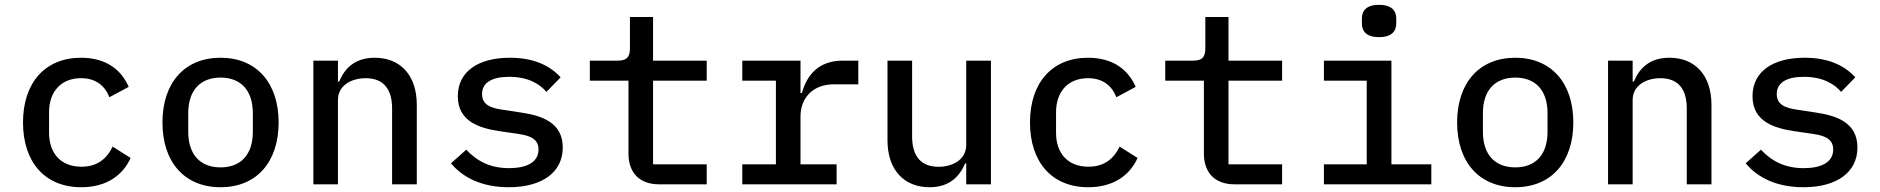

<svg xmlns="http://www.w3.org/2000/svg" viewBox="-20 -769 7842 801"><path d="M318.9 12.1C426.1 12.1 492.9 -39.1 524.9 -110.1L449.9 -157.3C425.1 -105.8 384.9 -73.5 320 -73.5C231.9 -73.5 184.7 -131.4 184.7 -214.8V-301.1C184.7 -384.6 233 -442.8 318.2 -442.8C378.9 -442.8 417.6 -411.9 436.4 -363.3L517 -406.6C485.8 -478.3 422.2 -528.1 318.2 -528.1C167.3 -528.1 76 -422.9 76 -258.2C76 -93.8 166.2 12.1 318.9 12.1Z M900.2 12.1C1050.4 12.1 1142.4 -93 1142.4 -258.2C1142.4 -422.9 1050.4 -528.1 900.2 -528.1C749.6 -528.1 657.7 -422.9 657.7 -258.2C657.7 -93 749.6 12.1 900.2 12.1ZM765.3 -219.5V-296.5C765.3 -395.6 818.9 -445.3 900.2 -445.3C981.5 -445.3 1034.8 -395.6 1034.8 -296.5V-219.5C1034.8 -120.4 981.5 -70.7 900.2 -70.7C818.9 -70.7 765.3 -120.4 765.3 -219.5Z M1389.9 0V-351.6C1389.9 -413.7 1447.4 -442.8 1505.7 -442.8C1577.4 -442.8 1615.8 -400.2 1615.8 -316.1V0H1718.8V-332C1718.8 -457 1648.4 -528.1 1543.3 -528.1C1458.8 -528.1 1416.9 -481.9 1394.9 -428.6H1389.9V-516H1287.3V0Z M2102.6 12.1C2241.5 12.1 2327.8 -50.1 2327.8 -153.8C2327.8 -261 2234.7 -287.3 2154.5 -299.4L2073.2 -311.8C2029.1 -318.5 1991.1 -330.6 1991.1 -376.8C1991.1 -423.3 2031.2 -448.5 2103.7 -448.5C2186.8 -448.5 2233.7 -416.2 2259.6 -385.7L2318.9 -446.4C2272 -497.9 2203.1 -528.1 2107.2 -528.1C1977.6 -528.1 1889.9 -472.3 1889.9 -367.5C1889.9 -260.3 1983.7 -234 2063.2 -221.9L2144.9 -209.9C2189.3 -203.1 2226.6 -190.7 2226.6 -145.2C2226.6 -92 2176.8 -67.5 2104 -67.5C2026.3 -67.5 1971.2 -95.5 1925.1 -144.5L1861.5 -87.7C1911.6 -27 1992.5 12.1 2102.6 12.1Z M2730.5 0H2928.3V-83.5H2704.5V-432.5H2928.3V-516H2704.5V-698.2H2608V-567.5C2608 -529.1 2593.4 -516 2556.1 -516H2440.7V-432.5H2601.9V-128.2C2601.9 -53.3 2643.1 0 2730.5 0Z M3076.7 0H3470.2V-83.5H3319.6V-283.4C3319.6 -357.2 3367.9 -417.3 3459.5 -417.3H3560.7V-516H3496.4C3390.3 -516 3345.2 -451.3 3325.3 -380.7H3319.6V-516H3076.7V-432.5H3217V-83.5H3076.7Z M4011 0H4114V-516H4011V-164.4C4011 -102.3 3953.5 -73.2 3895.6 -73.2C3823.5 -73.2 3785.2 -115.8 3785.2 -199.9V-516H3682.5V-183.9C3682.5 -58.9 3752.8 12.1 3858 12.1C3942.1 12.1 3984 -34.1 4006.4 -87.4H4011Z M4519.9 12.1C4627.1 12.1 4693.9 -39.1 4725.9 -110.1L4650.9 -157.3C4626.1 -105.8 4585.9 -73.5 4521 -73.5C4432.9 -73.5 4385.7 -131.4 4385.7 -214.8V-301.1C4385.7 -384.6 4433.9 -442.8 4519.2 -442.8C4579.9 -442.8 4618.6 -411.9 4637.4 -363.3L4718 -406.6C4686.8 -478.3 4623.2 -528.1 4519.2 -528.1C4368.3 -528.1 4277 -422.9 4277 -258.2C4277 -93.8 4367.2 12.1 4519.9 12.1Z M5131 0H5328.8V-83.5H5105.1V-432.5H5328.8V-516H5105.1V-698.2H5008.5V-567.5C5008.5 -529.1 4994 -516 4956.7 -516H4841.3V-432.5H5002.5V-128.2C5002.5 -53.3 5043.7 0 5131 0Z M5733.3 -614C5785.9 -614 5805 -638.8 5805 -671.5V-691.8C5805 -724.1 5785.9 -748.9 5733.3 -748.9C5680.4 -748.9 5661.6 -724.1 5661.6 -691.8V-671.5C5661.6 -638.8 5680.4 -614 5733.3 -614ZM5503.2 0H5951.3V-83.5H5784.8V-516H5503.2V-432.5H5681.8V-83.5H5503.2Z M6301.5 12.1C6451.7 12.1 6543.7 -93 6543.7 -258.2C6543.7 -422.9 6451.7 -528.1 6301.5 -528.1C6150.9 -528.1 6058.9 -422.9 6058.9 -258.2C6058.9 -93 6150.9 12.1 6301.5 12.1ZM6166.5 -219.5V-296.5C6166.5 -395.6 6220.2 -445.3 6301.5 -445.3C6382.8 -445.3 6436.1 -395.6 6436.1 -296.5V-219.5C6436.1 -120.4 6382.8 -70.7 6301.5 -70.7C6220.2 -70.7 6166.5 -120.4 6166.5 -219.5Z M6791.2 0V-351.6C6791.2 -413.7 6848.7 -442.8 6907 -442.8C6978.7 -442.8 7017 -400.2 7017 -316.1V0H7120V-332C7120 -457 7049.7 -528.1 6944.6 -528.1C6860.1 -528.1 6818.2 -481.9 6796.2 -428.6H6791.2V-516H6688.6V0Z M7503.9 12.1C7642.8 12.1 7729 -50.1 7729 -153.8C7729 -261 7636 -287.3 7555.8 -299.4L7474.4 -311.8C7430.4 -318.5 7392.4 -330.6 7392.4 -376.8C7392.4 -423.3 7432.5 -448.5 7505 -448.5C7588.1 -448.5 7634.9 -416.2 7660.9 -385.7L7720.2 -446.4C7673.3 -497.9 7604.4 -528.1 7508.5 -528.1C7378.9 -528.1 7291.2 -472.3 7291.2 -367.5C7291.2 -260.3 7384.9 -234 7464.5 -221.9L7546.2 -209.9C7590.6 -203.1 7627.8 -190.7 7627.8 -145.2C7627.8 -92 7578.1 -67.5 7505.3 -67.5C7427.6 -67.5 7372.5 -95.5 7326.3 -144.5L7262.8 -87.7C7312.9 -27 7393.8 12.1 7503.9 12.1Z"/></svg>

Font: Margiela Mono Medium
Style: Regular
Weight: 500
Designer: Mike Abbink, Paul van der Laan, Pieter van Rosmalen
Foundry: Bold Monday
Version: Version 2.003 2021